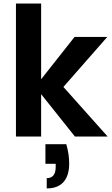

<svg xmlns="http://www.w3.org/2000/svg" viewBox="-20 -760 624 1069"><path d="M349.1 43Q365.2 97.7 365.2 150.9Q365.2 217.3 334 252.9Q302.2 289.1 240.2 289.1V231.9Q290 231.9 290 169.9V151.9H232.9V43ZM68.8 0V-740.2H209V-318.8L395 -554.2H577.1L333 -275.9L579.1 0H397L209 -235.8V0Z"/></svg>

Font: PoppinsZ SemiBold
Style: Regular
Weight: 600
Designer: Ninad Kale (Devanagari), Jonny Pinhorn (Latin)
Foundry: Indian Type Foundry
Version: Version 3.002;FEAKit 1.0